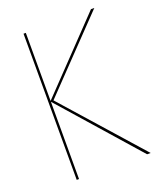

<svg xmlns="http://www.w3.org/2000/svg" viewBox="-132 -782 717 864"><g transform="rotate(-20 227.0 -350.0)"><path d="M85 -700H96V-374L408 -700H424L109 -372L439 0H422L96 -370V0H85Z"/></g></svg>

Font: Jost* Hairline
Style: Regular
Weight: 100
Version: Version 3.7